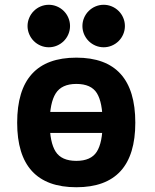

<svg xmlns="http://www.w3.org/2000/svg" viewBox="-20 -768 649 803"><path d="M299.3 15.1Q51.8 15.1 51.8 -254.9Q51.8 -526.9 299.3 -526.9Q545.9 -526.9 545.9 -254.9Q545.9 15.1 299.3 15.1ZM299.3 -95.2Q360.4 -95.2 384.8 -133.5Q409.2 -171.9 409.2 -254.9Q409.2 -339.4 385.3 -378.2Q361.3 -417 299.3 -417Q237.8 -417 212.9 -377.2Q188 -337.4 188 -254.9Q188 -172.9 212.6 -134Q237.3 -95.2 299.3 -95.2ZM503.9 -211.9H93.8V-299.8H503.9ZM184.1 -570.3Q166.5 -570.3 150.1 -577.1Q133.8 -584 121.3 -596.4Q108.9 -608.9 102.1 -625.2Q95.2 -641.6 95.2 -659.2Q95.2 -676.8 102.1 -693.1Q108.9 -709.5 121.3 -721.9Q133.8 -734.4 150.1 -741.2Q166.5 -748 184.1 -748Q201.7 -748 218 -741.2Q234.4 -734.4 246.8 -721.9Q259.3 -709.5 266.1 -693.1Q272.9 -676.8 272.9 -659.2Q272.9 -641.6 266.1 -625.2Q259.3 -608.9 246.8 -596.4Q234.4 -584 218 -577.1Q201.7 -570.3 184.1 -570.3ZM413.6 -570.3Q396 -570.3 379.6 -577.1Q363.3 -584 350.8 -596.4Q338.4 -608.9 331.5 -625.2Q324.7 -641.6 324.7 -659.2Q324.7 -676.8 331.5 -693.1Q338.4 -709.5 350.8 -721.9Q363.3 -734.4 379.6 -741.2Q396 -748 413.6 -748Q431.2 -748 447.5 -741.2Q463.9 -734.4 476.3 -721.9Q488.8 -709.5 495.6 -693.1Q502.4 -676.8 502.4 -659.2Q502.4 -641.6 495.6 -625.2Q488.8 -608.9 476.3 -596.4Q463.9 -584 447.5 -577.1Q431.2 -570.3 413.6 -570.3Z"/></svg>

Font: Cadman
Style: Bold
Weight: 700
Designer: Paul James MIller
Foundry: High-Logic / Made with FontCreator
Version: Version 2.114;March 28, 2021;FontCreator 13.0.0.2683 64-bit